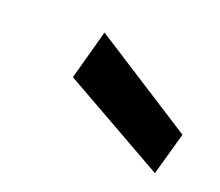

<svg xmlns="http://www.w3.org/2000/svg" viewBox="-52 -818 397 346"><g transform="rotate(20 146.5 -645.5)"><path d="M270 -542 72 -654 98 -749 293 -624Z"/></g></svg>

Font: DM Sans 17pt SemiBold
Style: Italic
Weight: 600
Italic angle: -10°
Version: Version 4.004;gftools[0.9.30]